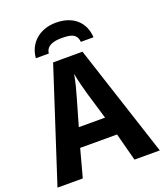

<svg xmlns="http://www.w3.org/2000/svg" viewBox="-166 -1045 987 1155"><g transform="rotate(-20 327.5 -468.0)"><path d="M330 -936C224 -936 151 -870 144 -776H227C232 -828 286 -837 330 -837C383 -837 427 -832 432 -776H513C508 -873 440 -936 330 -936ZM493 0H655L421 -717H233L0 0H162L210 -178H446ZM413 -298H245L295 -472C306 -509 319 -558 328 -609C336 -561 351 -510 361 -472Z"/></g></svg>

Font: Noto Sans Display
Style: Bold
Weight: 700
Designer: Monotype Design Team
Foundry: Monotype Imaging Inc.
Version: Version 1.900